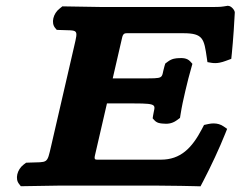

<svg xmlns="http://www.w3.org/2000/svg" viewBox="-20 -637 826 659"><path d="M366.9 -368 399.3 -508.4C402.3 -521.3 407.8 -523 415.1 -523H608.9C677.6 -523 680.4 -503.7 689.9 -438.1L692 -423.8L706.3 -421.3C715.7 -419.7 725.2 -420.3 733.7 -421.9C741.2 -423.3 748.1 -425.6 754.2 -427.8L773.8 -435L775.8 -454.2C779.9 -493.9 785.5 -576.2 785.9 -594.1C786 -601.6 774.2 -617 762.6 -617H760.4L758.2 -616.6C740.8 -613.7 736.3 -613 709.7 -613H326.8C326.8 -613 254.5 -614 204.6 -615L194.1 -615.2L184.8 -607.7C162.2 -590.5 154.7 -558.1 169.4 -540.9L174.8 -534.5L184.4 -534.1C249.1 -531.5 248.9 -540.1 234.3 -476.9L155.6 -136.1C141 -72.9 145.2 -81.5 79.3 -78.9L69.5 -78.5L61.1 -72.1C38.5 -54.9 31 -22.5 45.7 -5.3L51.5 2.2L62.2 2C111.5 1 186.4 0 186.4 0H513C566.5 0 649.1 2 649.1 2L668.2 2.5L677.9 -16C703.5 -65 733.2 -128.5 752.9 -177.9L759.6 -194.7L747 -203.4C742.3 -206.7 737 -209.2 731.2 -210.9C720.4 -214 708.1 -214.2 695.3 -211.4L680.3 -208.1L673 -194.1C638.7 -128.8 599.8 -89 532.4 -89H314.9C307.2 -89 302.6 -89.2 305.8 -103.2L347.1 -282H440.6C526.7 -282 510.8 -276 505.4 -240.3L504 -230.9L509.9 -224.3C518.9 -214.3 530.5 -213.4 539.1 -212.8C550.9 -211.8 568.3 -210.6 586.9 -224.3L597.8 -232.3L599.6 -243.6C604.6 -274.9 608.8 -293.1 616.4 -326C623.7 -357.6 629.6 -379.7 637.3 -406.8L640.4 -417.9L633.4 -425.7C621.6 -438.9 604.6 -438 592.8 -437.4C583.5 -436.9 570.8 -436.3 556.4 -425.7L547.3 -418.9L544.4 -409.4C531.6 -365.9 549.7 -368 460.5 -368Z"/></svg>

Font: Linux Libertine Mono O 
Style: Mono Bold Oblique
Weight: 400
Italic angle: -13°
Designer: Philipp H. Poll
Foundry: Philipp H. Poll
Version: Version 5.1.7